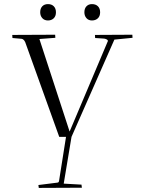

<svg xmlns="http://www.w3.org/2000/svg" viewBox="-20 -670 693 940"><path d="M270 0 103 -464.8 102.1 -465.8Q100.6 -470.2 95.7 -474.9Q90.8 -479.5 85.9 -480L41 -483.9Q40 -489.7 40 -499L250 -500Q250 -499 250.5 -492.2Q251 -485.4 251 -484.9L172.9 -479L320.8 -25.9L506.8 -465.8L507.8 -467.8Q509.3 -473.1 503.2 -476.6Q497.1 -480 490.2 -481L445.8 -483.9Q444.8 -489.7 444.8 -499L627.9 -500Q627.9 -499 628.4 -492.2Q628.9 -485.4 628.9 -484.9L540 -476.1L330.1 0L292 229L378.9 233.9Q378.9 234.4 379.9 241.5Q380.9 248.5 380.9 249L169.9 250Q169.9 247.6 168.9 242.9Q168 238.3 168 235.8L261.2 224.1Q263.2 224.1 264.6 223.1Q266.1 222.2 266.8 221.4Q267.6 220.7 268.3 218.8Q269 216.8 269 216.1Q269 215.3 269.5 212.9Q270 210.4 270 210L303.2 0ZM176.8 -609.9Q176.8 -628.4 187 -639.2Q197.3 -649.9 214.8 -649.9Q232.9 -649.9 243.4 -639.2Q253.9 -628.4 253.9 -609.9Q253.9 -590.8 242.9 -580.3Q231.9 -569.8 214.8 -569.8Q197.3 -569.8 187 -581.3Q176.8 -592.8 176.8 -609.9ZM393.1 -609.9Q393.1 -628.4 403.3 -639.2Q413.6 -649.9 430.2 -649.9Q448.7 -649.9 459.5 -639.2Q470.2 -628.4 470.2 -609.9Q470.2 -590.8 459 -580.3Q447.8 -569.8 430.2 -569.8Q413.1 -569.8 403.1 -581.3Q393.1 -592.8 393.1 -609.9Z"/></svg>

Font: Antic Didone
Style: Regular
Weight: 400
Designer: Santiago Orozco
Foundry: Santiago Orozco
Version: Version 2.000